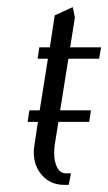

<svg xmlns="http://www.w3.org/2000/svg" viewBox="-20 -516 302 536"><path d="M57.1 -175.8 62 -208H90.8L113.8 -352.1H85L89.8 -383.8H119.1L132.8 -473.1L183.1 -496.1L189 -466.8L175.8 -383.8H262.2L256.8 -352.1H170.9L147.9 -208H233.9L229 -175.8H143.1L132.8 -111.8Q131.3 -103.5 131.3 -88.4Q131.3 -63.5 139.9 -47.9Q148.4 -32.2 163.1 -32.2H178.2L171.9 0H158.2Q121.6 0 97.9 -26.1Q74.2 -52.2 74.2 -91.8Q74.2 -98.1 76.2 -111.8L85.9 -175.8Z"/></svg>

Font: Gawaa
Style: Italic
Weight: 400
Designer: T. Christopher White
Version: Version 1.0